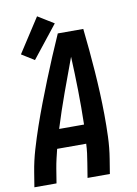

<svg xmlns="http://www.w3.org/2000/svg" viewBox="-92 -897 684 957"><g transform="rotate(-10 250.0 -418.5)"><path d="M3 0 15 -74Q24 -130 40.5 -186Q57 -242 76 -297Q95 -352 116 -407Q137 -462 159 -517Q181 -572 204 -626.5Q227 -681 251 -735H380Q386 -681 391 -626.5Q396 -572 400 -517Q404 -462 406.5 -407Q409 -352 409.5 -296.5Q410 -241 408 -185Q406 -129 397 -74L385 0H272L284 -74Q288 -97 291 -121Q294 -145 295 -169H148Q142 -145 136.5 -121.5Q131 -98 127 -74L115 0ZM301 -265Q303 -351 301.5 -437Q300 -523 296 -609Q264 -523 233 -437.5Q202 -352 175 -265ZM116 -624 52 -664 164 -837 245 -787Z"/></g></svg>

Font: Iosevka Curly Oblique
Style: Bold
Weight: 700
Italic angle: -9°
Monospace: yes
Designer: Belleve Invis
Foundry: Belleve Invis
Version: Version 11.1.0; ttfautohint (v1.8.3)